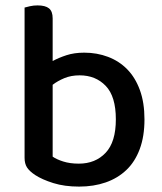

<svg xmlns="http://www.w3.org/2000/svg" viewBox="-20 -677 600 711"><path d="M292 -482Q339 -482 380 -466.5Q421 -451 451 -420.5Q481 -390 498 -343.5Q515 -297 515 -235Q515 -172 497.5 -125Q480 -78 448 -47.5Q416 -17 371.5 -1.5Q327 14 273 14Q219 14 177.5 1Q136 -12 110 -29Q89 -43 80 -57Q71 -71 71 -93V-649Q78 -651 91 -654Q104 -657 119 -657Q148 -657 161.5 -646Q175 -635 175 -609V-451Q197 -463 226 -472.5Q255 -482 292 -482ZM275 -398Q243 -398 218 -387.5Q193 -377 175 -363V-97Q189 -87 214 -79Q239 -71 272 -71Q333 -71 371 -111Q409 -151 409 -235Q409 -320 371.5 -359Q334 -398 275 -398Z"/></svg>

Font: Baloo Da 2 Medium
Style: Regular
Weight: 500
Designer: Noopur Datye, Sulekha Rajkumar and Ek Type
Foundry: Ek Type
Version: Version 1.640;hotconv 1.0.111;makeotfexe 2.5.65597; ttfautoh